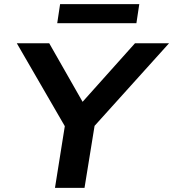

<svg xmlns="http://www.w3.org/2000/svg" viewBox="-20 -916 844 936"><path d="M248 0 306 -364 315 -268 62 -705H220L383 -419H382L638 -705H804L410 -268L451 -364L392 0ZM259 -803 273 -896H659L645 -803Z"/></svg>

Font: Nunito Sans 7pt SemiExpanded
Style: Bold Italic
Weight: 700
Width: 6
Italic angle: -9°
Designer: Vernon Adams
Foundry: Vernon Adams
Version: Version 3.101;gftools[0.9.27]